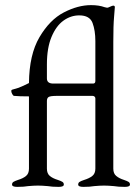

<svg xmlns="http://www.w3.org/2000/svg" viewBox="-20 -726 546 749"><path d="M27 -6Q27 -13 32.5 -16.5Q38 -20 50 -24Q70 -30 81.5 -39.5Q93 -49 93 -68V-350Q55 -350 34 -352Q31 -353 27.5 -359.5Q24 -366 24 -371Q24 -375 27 -376Q51 -382 69 -390.5Q87 -399 93 -402Q94 -513 134 -581Q174 -649 229 -677.5Q284 -706 335 -706Q366 -706 388 -698Q390 -698 394.5 -696.5Q399 -695 403 -697Q414 -702 417 -703Q419 -704 422 -704Q428 -704 428 -698Q428 -692 425 -660Q422 -628 422 -562V-68Q422 -49 433.5 -39.5Q445 -30 464 -24Q476 -20 481.5 -16.5Q487 -13 487 -6Q487 3 467 3Q441 3 424 0Q402 -2 386 -2Q370 -2 348 0Q332 3 305 3Q285 3 285 -6Q285 -13 290.5 -16.5Q296 -20 308 -24Q328 -30 340 -39.5Q352 -49 352 -68V-342Q352 -347 348.5 -349.5Q345 -352 341 -352H203Q176 -352 169.5 -347.5Q163 -343 163 -332V-68Q163 -49 174.5 -39.5Q186 -30 206 -24Q218 -20 223.5 -16.5Q229 -13 229 -6Q229 3 209 3Q183 3 166 0Q144 -2 128 -2Q112 -2 90 0Q74 3 47 3Q27 3 27 -6ZM343 -400Q352 -400 352 -410V-566Q352 -607 341 -636.5Q330 -666 289 -666Q256 -666 227.5 -645.5Q199 -625 181 -582Q163 -539 163 -475V-420Q163 -400 188 -400Z"/></svg>

Font: EB Garamond
Style: Regular
Weight: 400
Designer: Georg Duffner and Octavio Pardo
Foundry: Georg Duffner
Version: Version 1.000; ttfautohint (v1.6)